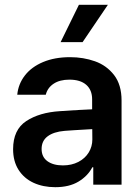

<svg xmlns="http://www.w3.org/2000/svg" viewBox="-20 -778 590 809"><path d="M232.4 -309.6Q316.9 -315.4 368.2 -317.4V-359.4Q368.2 -398.9 343.3 -420.7Q318.4 -442.4 272.5 -442.4Q231.9 -442.4 206.1 -425.3Q180.2 -408.2 172.9 -378.9H52.7Q57.1 -424.3 85 -460.2Q112.8 -496.1 161.6 -516.6Q210.4 -537.1 275.4 -537.1Q331.1 -537.1 380.1 -519.8Q429.2 -502.4 460.7 -461.7Q492.2 -420.9 492.2 -354.5V0H373V-73.2H369.1Q349.6 -36.1 310.5 -12.7Q271.5 10.7 212.9 10.7Q161.6 10.7 121.3 -7.8Q81.1 -26.4 58.1 -62.5Q35.2 -98.6 35.2 -149.4Q35.2 -231.4 90.6 -267.8Q146 -304.2 232.4 -309.6ZM245.1 -81.1Q281.7 -81.1 310.1 -95.7Q338.4 -110.4 353.8 -135.5Q369.1 -160.6 369.1 -190.4L368.7 -233.9Q346.7 -232.9 293.9 -229.5Q265.6 -228 252 -226.6Q206.1 -222.7 180.7 -203.6Q155.3 -184.6 155.3 -150.4Q155.3 -116.7 179.7 -98.9Q204.1 -81.1 245.1 -81.1ZM312.5 -757.8H434.6L328.1 -600.6H235.4Z"/></svg>

Font: WEMIX Pretendard SemiBold
Style: Regular
Weight: 600
Designer: Base glyphs from Inter by Rasmus Andersson; Hangeul glyphs from Noto Sans CJK(Source Han Sans) by Jang Soo-young and Kan
Foundry: Kil Hyung-jin
Version: Version 1.000